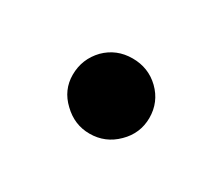

<svg xmlns="http://www.w3.org/2000/svg" viewBox="-45 -237 376 325"><g transform="rotate(30 143.0 -74.5)"><path d="M217.8 -74.7C217.8 -95.2 210.4 -112.8 195.8 -127C181.2 -141.1 163.6 -147.9 143.1 -147.9C122.1 -147.9 104.5 -140.6 90.3 -126.5C76.2 -111.8 68.8 -94.2 68.8 -73.2C68.8 -53.7 76.2 -36.6 91.3 -22.5C106 -8.3 123 -1 143.1 -1C163.6 -1 181.2 -8.3 195.8 -22.9C210.4 -37.1 217.8 -54.7 217.8 -74.7Z"/></g></svg>

Font: Parastoo
Style: Bold
Weight: 700
Foundry: Saber Rastikerdar (saber.rastikerdar@gmail.com)
Version: Version 2.0.1